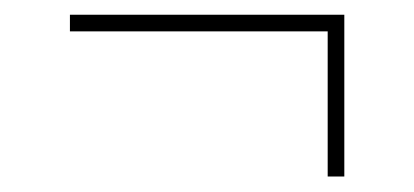

<svg xmlns="http://www.w3.org/2000/svg" viewBox="-20 -348 548 254"><path d="M72.5 -328.5H435.5V-306.5H72.5ZM435.5 -327V-114.5H413.5V-327Z"/></svg>

Font: Newsreader 24pt ExtraLight
Style: Regular
Weight: 250
Designer: Hugues Gentile
Foundry: Production Type
Version: Version 1.003